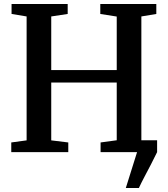

<svg xmlns="http://www.w3.org/2000/svg" viewBox="-20 -763 842 963"><path d="M611 180 667.5 0 653.5 -59.5H768V0Q754 29.5 737.2 61.5Q720.5 93.5 704.5 123.8Q688.5 154 676.5 180ZM113.5 -59V-680.5L38 -693V-743H319.5V-693L237 -680.5V-411.5H565.5V-680L483 -693V-743H764V-693L689 -680.5V-59L765.5 -48.5V0H484.5V-48.5L565.5 -59.5V-349H237V-59L322.5 -48.5V0H36.5V-48.5Z"/></svg>

Font: Merriweather 36pt SemiBold
Style: Regular
Weight: 600
Version: Version 2.100